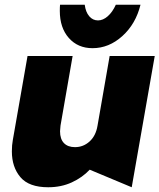

<svg xmlns="http://www.w3.org/2000/svg" viewBox="-20 -777 672 809"><path d="M30 -139Q30 -73 66 -30.5Q102 12 183 12Q238 12 282.5 -8.5Q327 -29 358 -62L535 12L632 -541H442L391 -248Q384 -205 357.5 -181Q331 -157 296 -157Q266 -157 249.5 -174Q233 -191 233 -224Q233 -230 235 -248L286 -541H96L34 -187Q30 -166 30 -139ZM393 -691Q371 -691 356 -708.5Q341 -726 337 -757H233Q232 -748 232 -731Q232 -660 270 -617Q308 -574 370 -574Q439 -574 495.5 -625Q552 -676 572 -757H468Q454 -726 434 -708.5Q414 -691 393 -691Z"/></svg>

Font: Geom Black
Style: Bold Italic
Weight: 900
Italic angle: -10°
Version: Version 1.102